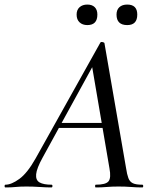

<svg xmlns="http://www.w3.org/2000/svg" viewBox="-58 -822 680 842"><path d="M-34 0Q-38 0 -38 -6Q-38 -12 -34 -12Q-8 -12 27 -37.5Q62 -63 98 -127L382 -635Q384 -639 391.5 -637.5Q399 -636 400 -633L495 -84Q499 -57 505 -41Q511 -25 524.5 -18.5Q538 -12 566 -12Q570 -12 570 -6Q570 0 566 0Q542 0 517 -2Q492 -4 462 -4Q433 -4 410 -2Q387 0 362 0Q359 0 359 -6Q359 -12 362 -12Q406 -12 418 -27Q430 -42 422 -84L344 -541L378 -585L129 -131Q103 -84 100.5 -58Q98 -32 115.5 -22Q133 -12 168 -12Q172 -12 172 -6Q172 0 167 0Q146 0 116.5 -2Q87 -4 58 -4Q29 -4 10.5 -2Q-8 0 -34 0ZM186 -261 201 -283H418L420 -261ZM325 -712Q304 -712 291 -724Q278 -736 278 -758Q278 -779 291 -790.5Q304 -802 325 -802Q346 -802 357.5 -790.5Q369 -779 369 -758Q369 -712 325 -712ZM500 -712Q453 -712 453 -758Q453 -779 465.5 -790.5Q478 -802 500 -802Q544 -802 544 -758Q544 -712 500 -712Z"/></svg>

Font: Cormorant Garamond Light Medium
Style: Italic
Weight: 500
Italic angle: -10°
Version: Version 4.001